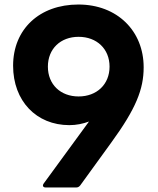

<svg xmlns="http://www.w3.org/2000/svg" viewBox="-20 -793 698 850"><path d="M182 37H317C325 37 330 34 335 28L472 -161C582 -312 616 -398 616 -495C616 -656 499 -773 327 -773C155 -773 38 -664 38 -502C38 -346 141 -239 287 -239C318 -239 347 -245 374 -255L173 20C171 23 170 26 170 28C170 33 174 37 182 37ZM192 -498C192 -577 248 -630 328 -630C408 -630 465 -577 465 -498C465 -419 408 -366 328 -366C248 -366 192 -419 192 -498Z"/></svg>

Font: LINE Seed JP_OTF Bold
Style: Regular
Weight: 700
Designer: LINE & Fontrix & Fontworks
Version: Version 1.009